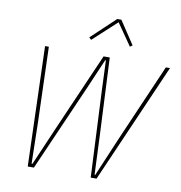

<svg xmlns="http://www.w3.org/2000/svg" viewBox="-97 -1012 1038 1102"><g transform="rotate(10 422.0 -461.5)"><path d="M138 0 116 -698H138L152 -256L157 -20H162L264 -256L457 -698H493L514 -256L524 -20H528L626 -251L820 -698H844L539 0H505L481 -506L474 -678H470L396 -506L174 0ZM521 -923 610 -789 596 -779 508 -906 370 -779 357 -791 497 -923Z"/></g></svg>

Font: IBM Plex Sans Cond Thin
Style: Italic
Weight: 100
Width: 3
Italic angle: -11°
Designer: Mike Abbink, Paul van der Laan, Pieter van Rosmalen
Foundry: Bold Monday
Version: Version 1.3